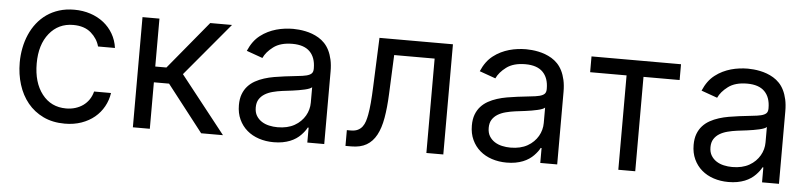

<svg xmlns="http://www.w3.org/2000/svg" viewBox="-39 -744 3989 947"><g transform="rotate(5 1955.5 -270.5)"><path d="M296.9 -552.6Q339.8 -552.6 377 -540.3Q414.1 -528.1 442.5 -505.7Q470.9 -483.3 489.2 -451.9Q507.5 -420.5 512.8 -382.1H429Q419 -420.1 386.7 -448.5Q353.7 -477.3 298.3 -477.3Q225.1 -477.3 180 -421.5Q134.9 -365.8 134.9 -272.7Q134.9 -178.3 179.3 -121.1Q223.7 -63.9 298.3 -63.9Q322.8 -63.9 344.1 -70.5Q365.4 -77.1 382.5 -89.3Q399.5 -101.6 411.4 -119.1Q423.3 -136.7 429 -159.1H512.8Q507.5 -122.9 490.2 -91.8Q473 -60.7 445.5 -37.8Q418 -14.9 380.9 -1.8Q343.8 11.4 298.3 11.4Q237.9 11.4 191.8 -10.8Q145.6 -33 114.3 -71.4Q83.1 -109.7 67.1 -160.9Q51.1 -212 51.1 -269.9Q51.1 -306.8 58.1 -342.2Q65 -377.5 78.7 -408.9Q92.3 -440.3 112.9 -466.6Q133.5 -492.9 160.7 -512.1Q187.9 -531.2 221.9 -541.9Q256 -552.6 296.9 -552.6Z M718.8 -545.5V-308.2H774.1L970.2 -545.5H1078.1L858 -282.7L1081 0H973L794 -230.1H718.8V0H634.9V-545.5Z M1146.3 -154.8Q1146.3 -186.1 1155 -209.2Q1163.7 -232.2 1178.8 -248.9Q1193.9 -265.6 1214.3 -277Q1234.7 -288.4 1258.2 -295.8Q1281.6 -303.3 1307.2 -307.7Q1332.7 -312.1 1358 -315.3Q1395.2 -320.3 1421.9 -322.8Q1448.5 -325.3 1465.6 -329.5Q1482.6 -333.8 1490.6 -341.6Q1498.6 -349.4 1498.6 -365.1V-367.9Q1498.6 -420.5 1470 -449.6Q1441.4 -478.7 1383.5 -478.7Q1324.2 -478.7 1289.4 -452.4Q1255 -426.5 1241.5 -396.3L1161.9 -424.7Q1172.9 -450.3 1187 -469.5Q1201 -488.6 1219.1 -502.5Q1236.9 -516.3 1256.6 -525.9Q1276.3 -535.5 1297.1 -541.4Q1317.8 -547.2 1339 -549.9Q1360.1 -552.6 1380.7 -552.6Q1393.8 -552.6 1409.3 -551.1Q1424.7 -549.7 1441.2 -546.3Q1457.7 -543 1474.8 -536.8Q1491.8 -530.5 1507.8 -521Q1523.8 -511.4 1537.5 -497.2Q1551.1 -483 1561.1 -463.1Q1571 -443.2 1576.7 -417.6Q1582.4 -392 1582.4 -359.4V0H1498.6V-73.9H1494.3Q1485.8 -56.5 1465.9 -35.9Q1456 -25.6 1442.8 -16.7Q1429.7 -7.8 1413.2 -1.2Q1396.7 5.3 1376.6 9.1Q1356.5 12.8 1332.4 12.8Q1293.7 12.8 1259.6 1.6Q1225.5 -9.6 1200.5 -31.1Q1175.4 -52.6 1160.9 -83.8Q1146.3 -115.1 1146.3 -154.8ZM1230.1 -150.6Q1230.1 -126.1 1240.2 -109.4Q1250.4 -92.7 1266.7 -82.2Q1283 -71.7 1303.6 -67.1Q1324.2 -62.5 1345.2 -62.5Q1394.9 -62.5 1429.3 -82Q1446.4 -91.6 1459.3 -104.6Q1472.3 -117.5 1481 -132.5Q1489.7 -147.4 1494.1 -163.9Q1498.6 -180.4 1498.6 -197.4V-274.1Q1495 -269.9 1485.4 -266.2Q1475.9 -262.4 1462.5 -259.4Q1449.2 -256.4 1433.9 -253.7Q1418.7 -251.1 1403.8 -249.1Q1388.8 -247.2 1375.7 -245.6Q1362.6 -244 1353.7 -242.9Q1329.2 -239.7 1306.8 -233.8Q1284.4 -228 1267.4 -217.5Q1250.4 -207 1240.2 -190.9Q1230.1 -174.7 1230.1 -150.6Z M1707.4 -78.1Q1728 -78.1 1741.7 -84.9Q1755.3 -91.6 1764 -103.2Q1772.7 -114.7 1777.7 -130.3Q1782.7 -146 1785.9 -163.7Q1790.5 -188.2 1793.5 -222.5Q1796.5 -256.7 1798.3 -304L1808.2 -545.5H2171.9V0H2088.1V-467.3H1887.8L1879.3 -272.7Q1876.4 -205.6 1867.5 -154.7Q1858.7 -103.7 1840 -69.2Q1821.4 -34.8 1791.4 -17.4Q1761.4 0 1715.9 0H1687.5V-78.1Z M2299.7 -154.8Q2299.7 -186.1 2308.4 -209.2Q2317.1 -232.2 2332.2 -248.9Q2347.3 -265.6 2367.7 -277Q2388.1 -288.4 2411.6 -295.8Q2435 -303.3 2460.6 -307.7Q2486.2 -312.1 2511.4 -315.3Q2548.7 -320.3 2575.3 -322.8Q2601.9 -325.3 2619 -329.5Q2636 -333.8 2644 -341.6Q2652 -349.4 2652 -365.1V-367.9Q2652 -420.5 2623.4 -449.6Q2594.8 -478.7 2536.9 -478.7Q2477.6 -478.7 2442.8 -452.4Q2408.4 -426.5 2394.9 -396.3L2315.3 -424.7Q2326.3 -450.3 2340.4 -469.5Q2354.4 -488.6 2372.5 -502.5Q2390.3 -516.3 2410 -525.9Q2429.7 -535.5 2450.5 -541.4Q2471.2 -547.2 2492.4 -549.9Q2513.5 -552.6 2534.1 -552.6Q2547.2 -552.6 2562.7 -551.1Q2578.1 -549.7 2594.6 -546.3Q2611.2 -543 2628.2 -536.8Q2645.2 -530.5 2661.2 -521Q2677.2 -511.4 2690.9 -497.2Q2704.5 -483 2714.5 -463.1Q2724.4 -443.2 2730.1 -417.6Q2735.8 -392 2735.8 -359.4V0H2652V-73.9H2647.7Q2639.2 -56.5 2619.3 -35.9Q2609.4 -25.6 2596.2 -16.7Q2583.1 -7.8 2566.6 -1.2Q2550.1 5.3 2530 9.1Q2509.9 12.8 2485.8 12.8Q2447.1 12.8 2413 1.6Q2378.9 -9.6 2353.9 -31.1Q2328.8 -52.6 2314.3 -83.8Q2299.7 -115.1 2299.7 -154.8ZM2383.5 -150.6Q2383.5 -126.1 2393.6 -109.4Q2403.8 -92.7 2420.1 -82.2Q2436.4 -71.7 2457 -67.1Q2477.6 -62.5 2498.6 -62.5Q2548.3 -62.5 2582.7 -82Q2599.8 -91.6 2612.7 -104.6Q2625.7 -117.5 2634.4 -132.5Q2643.1 -147.4 2647.5 -163.9Q2652 -180.4 2652 -197.4V-274.1Q2648.4 -269.9 2638.8 -266.2Q2629.3 -262.4 2615.9 -259.4Q2602.6 -256.4 2587.4 -253.7Q2572.1 -251.1 2557.2 -249.1Q2542.3 -247.2 2529.1 -245.6Q2516 -244 2507.1 -242.9Q2482.6 -239.7 2460.2 -233.8Q2437.9 -228 2420.8 -217.5Q2403.8 -207 2393.6 -190.9Q2383.5 -174.7 2383.5 -150.6Z M2858 -545.5H3301.1V-467.3H3122.2V0H3038.4V-467.3H2858Z M3397.7 -154.8Q3397.7 -186.1 3406.4 -209.2Q3415.1 -232.2 3430.2 -248.9Q3445.3 -265.6 3465.7 -277Q3486.2 -288.4 3509.6 -295.8Q3533 -303.3 3558.6 -307.7Q3584.2 -312.1 3609.4 -315.3Q3646.7 -320.3 3673.3 -322.8Q3699.9 -325.3 3717 -329.5Q3734 -333.8 3742 -341.6Q3750 -349.4 3750 -365.1V-367.9Q3750 -420.5 3721.4 -449.6Q3692.8 -478.7 3634.9 -478.7Q3575.6 -478.7 3540.8 -452.4Q3506.4 -426.5 3492.9 -396.3L3413.4 -424.7Q3424.4 -450.3 3438.4 -469.5Q3452.4 -488.6 3470.5 -502.5Q3488.3 -516.3 3508 -525.9Q3527.7 -535.5 3548.5 -541.4Q3569.2 -547.2 3590.4 -549.9Q3611.5 -552.6 3632.1 -552.6Q3645.2 -552.6 3660.7 -551.1Q3676.1 -549.7 3692.6 -546.3Q3709.2 -543 3726.2 -536.8Q3743.3 -530.5 3759.2 -521Q3775.2 -511.4 3788.9 -497.2Q3802.6 -483 3812.5 -463.1Q3822.4 -443.2 3828.1 -417.6Q3833.8 -392 3833.8 -359.4V0H3750V-73.9H3745.7Q3737.2 -56.5 3717.3 -35.9Q3707.4 -25.6 3694.2 -16.7Q3681.1 -7.8 3664.6 -1.2Q3648.1 5.3 3628 9.1Q3608 12.8 3583.8 12.8Q3545.1 12.8 3511 1.6Q3476.9 -9.6 3451.9 -31.1Q3426.8 -52.6 3412.3 -83.8Q3397.7 -115.1 3397.7 -154.8ZM3481.5 -150.6Q3481.5 -126.1 3491.7 -109.4Q3501.8 -92.7 3518.1 -82.2Q3534.4 -71.7 3555 -67.1Q3575.6 -62.5 3596.6 -62.5Q3646.3 -62.5 3680.8 -82Q3697.8 -91.6 3710.8 -104.6Q3723.7 -117.5 3732.4 -132.5Q3741.1 -147.4 3745.6 -163.9Q3750 -180.4 3750 -197.4V-274.1Q3746.4 -269.9 3736.9 -266.2Q3727.3 -262.4 3714 -259.4Q3700.6 -256.4 3685.4 -253.7Q3670.1 -251.1 3655.2 -249.1Q3640.3 -247.2 3627.1 -245.6Q3614 -244 3605.1 -242.9Q3580.6 -239.7 3558.2 -233.8Q3535.9 -228 3518.8 -217.5Q3501.8 -207 3491.7 -190.9Q3481.5 -174.7 3481.5 -150.6Z"/></g></svg>

Font: Inter P
Style: Regular
Weight: 400
Designer: Rasmus Andersson
Foundry: rsms
Version: Version 3.018;git-588b23468